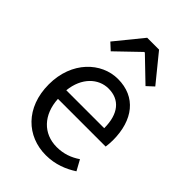

<svg xmlns="http://www.w3.org/2000/svg" viewBox="-244 -928 1042 1042"><g transform="rotate(45 277.0 -407.0)"><path d="M311 13C385 13 443 -12 491 -43L458 -103C418 -76 375 -60 322 -60C219 -60 148 -134 142 -250H508C510 -263 512 -282 512 -302C512 -457 434 -557 296 -557C170 -557 51 -447 51 -271C51 -92 167 13 311 13ZM141 -315C152 -422 220 -484 297 -484C382 -484 432 -425 432 -315ZM123 -671 162 -635 293 -761H298L429 -635L468 -671L341 -827H250Z"/></g></svg>

Font: Noto Sans Mono CJK JP Regular
Style: Regular
Weight: 400
Designer: Ryoko NISHIZUKA (kana & ideographs); Paul D. Hunt (Latin, Greek & Cyrillic); Wenlong ZHANG (bopomofo); Sandoll Communica
Foundry: Adobe Systems Incorporated
Version: Version 1.004;PS 1.004;hotconv 1.0.82;makeotf.lib2.5.63406